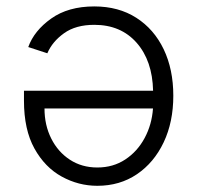

<svg xmlns="http://www.w3.org/2000/svg" viewBox="-20 -577 621 604"><path d="M276.6 -556.8Q353 -556.8 408.7 -521.1Q464.5 -485.4 494.9 -422.1Q525.2 -358.7 525.2 -275.9Q525.2 -193.2 494.9 -129.3Q464.5 -65.3 410.7 -28.9Q356.9 7.5 286.2 7.5Q226.9 7.5 174.2 -21.5Q121.4 -50.4 88.4 -109.7Q55.4 -169 55.4 -260.3V-291.5H461.6Q459.5 -386 409.8 -442.5Q360.1 -498.9 276.6 -498.9Q218.4 -498.9 181.5 -472.5Q144.5 -446 128.9 -409.4L68.9 -429Q87.4 -480.5 141 -518.6Q194.6 -556.8 276.6 -556.8ZM461.3 -235.8H120Q120 -183.2 141.2 -141.2Q162.3 -99.1 199.8 -74.6Q237.2 -50.1 286.2 -50.1Q335.9 -50.1 374.1 -75.3Q412.3 -100.5 435 -142.8Q457.7 -185 461.3 -235.8Z"/></svg>

Font: Inter UI Light
Style: Regular
Weight: 300
Designer: Rasmus Andersson
Foundry: rsms
Version: 3.2;8d6f07862